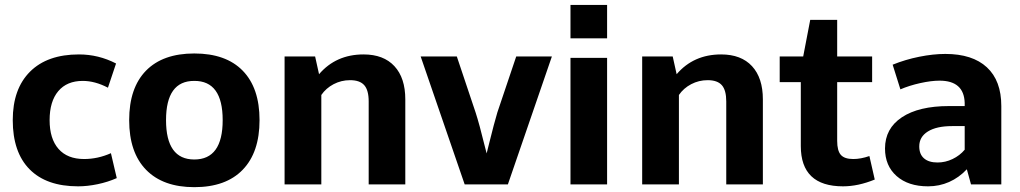

<svg xmlns="http://www.w3.org/2000/svg" viewBox="-20 -755 4176 786"><path d="M455.1 -495.1 421.9 -396Q368.7 -423.8 318.8 -423.8Q253.9 -423.8 218.5 -381.8Q183.1 -339.8 183.1 -263.2Q183.1 -187 219.5 -145.5Q255.9 -104 324.2 -104Q380.4 -104 434.1 -127.9L458 -25.9Q421.9 -9.8 379.9 -1Q337.9 7.8 299.8 7.8Q169.9 7.8 101.1 -62Q32.2 -131.8 32.2 -263.2Q32.2 -391.1 103 -461.7Q173.8 -532.2 303.2 -532.2Q383.3 -532.2 455.1 -495.1Z M1042.5 -263.2Q1042.5 -131.3 973.6 -60.1Q904.8 11.2 775.4 11.2Q647.5 11.2 578.1 -59.8Q508.8 -130.9 508.8 -263.2Q508.8 -395 577.6 -465.6Q646.5 -536.1 775.4 -536.1Q904.8 -536.1 973.6 -465.6Q1042.5 -395 1042.5 -263.2ZM659.7 -263.2Q659.7 -102.1 775.4 -102.1Q891.6 -102.1 891.6 -263.2Q891.6 -424.3 775.4 -423.8Q659.7 -424.3 659.7 -263.2Z M1468.3 -532.2Q1550.3 -532.2 1594.7 -484.1Q1639.2 -436 1639.2 -348.1V0H1489.3V-339.8Q1489.3 -385.7 1471.2 -406.2Q1453.1 -426.8 1413.1 -426.8Q1377 -426.8 1345.7 -410.4Q1314.5 -394 1295.4 -366.2V0H1145V-523.9H1270L1286.1 -451.2Q1355.5 -532.2 1468.3 -532.2Z M1702.1 -523.9H1850.1L1927.2 -293.9Q1942.4 -247.1 1964.4 -157.2L1972.2 -127Q1980 -156.7 1983.4 -171.9Q2002.4 -249 2016.1 -294.9L2093.3 -523.9H2239.3L2059.1 0H1882.3Z M2315.4 -734.9H2465.3V-598.1H2315.4ZM2315.4 -518.1H2465.3V0H2315.4Z M2932.1 -532.2Q3014.2 -532.2 3058.6 -484.1Q3103 -436 3103 -348.1V0H2953.1V-339.8Q2953.1 -385.7 2935.1 -406.2Q2917 -426.8 2877 -426.8Q2840.8 -426.8 2809.6 -410.4Q2778.3 -394 2759.3 -366.2V0H2608.9V-523.9H2733.9L2750 -451.2Q2819.3 -532.2 2932.1 -532.2Z M3431.2 7.8Q3258.3 7.8 3258.3 -157.2V-418.9H3171.9V-523.9H3268.1L3296.9 -673.8H3407.2V-523.9H3550.3V-418.9H3407.2V-178.2Q3407.2 -138.2 3422.1 -121.1Q3437 -104 3473.1 -104Q3503.9 -104 3539.1 -116.2L3561 -20Q3493.2 7.8 3431.2 7.8Z M4079.1 -320.8V0H3955.1L3938 -62Q3905.8 -27.8 3865.5 -10Q3825.2 7.8 3779.3 7.8Q3698.2 7.8 3650.6 -34.2Q3603 -76.2 3603 -147Q3603 -229 3672.1 -274.9Q3741.2 -320.8 3865.2 -320.8H3929.2V-334Q3926.3 -424.8 3826.2 -424.8Q3792 -424.8 3747.1 -414.8Q3702.1 -404.8 3666 -389.2L3634.3 -490.2Q3686 -511.2 3743.2 -522.7Q3800.3 -534.2 3850.1 -534.2Q3960.9 -534.2 4020 -479.5Q4079.1 -424.8 4079.1 -320.8ZM3743.2 -155.8Q3743.2 -123.5 3762.7 -106.7Q3782.2 -89.8 3817.9 -89.8Q3850.1 -89.8 3879.6 -104Q3909.2 -118.2 3929.2 -142.1V-238.8H3877.9Q3814 -238.8 3778.6 -216.8Q3743.2 -194.8 3743.2 -155.8Z"/></svg>

Font: Sarala
Style: Bold
Weight: 700
Designer: Andres Torresi
Foundry: Huerta Tipografica
Version: Version 1.004;PS 001.003;hotconv 1.0.70;makeotf.lib2.5.58329